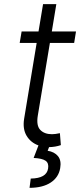

<svg xmlns="http://www.w3.org/2000/svg" viewBox="-20 -696 398 919"><path d="M343.8 -545.5 334.9 -490.4H218.8L160.9 -142.4Q153.1 -94.8 172.8 -74.2Q192.5 -53.6 229 -53.6Q244.3 -53.6 266.7 -58.6L271.3 -1.4Q244.7 7.8 214.8 8.2L208.1 25.6Q240.8 30.9 257.6 51.5Q274.5 72.1 268.1 109Q260.7 152.7 222.8 177.7Q185 202.8 121.4 203.1L127.1 158.7Q202.8 157.7 210.2 110.8Q214.5 84.9 198.3 73.5Q182.2 62.1 141 60L164.1 0Q126.8 -13.5 107.2 -46.3Q87.7 -79.2 95.5 -127.5L155.5 -490.4H74.2L83.5 -545.5H164.4L186.1 -676.1H249.6L228 -545.5Z"/></svg>

Font: Karasuma Gothic
Style: Light Italic
Weight: 300
Italic angle: 9.39998°
Designer: Rasmus Andersson / Ryoko Nishizuka
Foundry: rsms
Version: Version 1.00